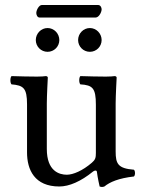

<svg xmlns="http://www.w3.org/2000/svg" viewBox="-20 -735 571 767"><path d="M217 10C256 10 303 -10 352 -50C357 -54 366 -56 367 -49C370 -24 378 10 378 10C386 13 391 12 397 10C419 -8 454 -23 515 -30C521 -36 521 -51 515 -57C451 -62 442 -81 442 -130V-322C442 -352 446 -425 446 -425C446 -428 443 -431 438 -431C433 -430 418 -429 403 -429C371 -429 335 -430 301 -431C295 -425 295 -404 301 -398C350 -395 363 -383 363 -317V-124C363 -105 361 -97 347 -85C310 -53 272 -37 247 -37C217 -37 167 -51 167 -140V-322C167 -352 171 -425 171 -425C171 -428 168 -431 163 -431C158 -430 143 -429 128 -429C96 -429 60 -430 26 -431C20 -425 20 -404 26 -398C74 -394 88 -383 88 -318V-126C88 -57 118 10 217 10ZM362 -665C375 -665 386 -686 386 -698C386 -704 382 -715 372 -715H147C136 -715 125 -695 125 -683C125 -676 129 -665 138 -665ZM123 -575C123 -549 144 -528 170 -528C196 -528 217 -549 217 -575C217 -601 196 -623 170 -623C144 -623 123 -601 123 -575ZM292 -575C292 -549 313 -528 339 -528C365 -528 386 -549 386 -575C386 -601 365 -623 339 -623C313 -623 292 -601 292 -575Z"/></svg>

Font: Libertinus Math
Style: Regular
Weight: 400
Designer: Philipp H. Poll, Khaled Hosny
Foundry: Caleb Maclennan
Version: Version 7.050;RELEASE